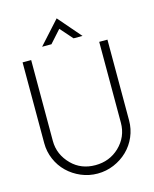

<svg xmlns="http://www.w3.org/2000/svg" viewBox="-125 -924 813 1014"><g transform="rotate(-15 282.0 -417.0)"><path d="M118 -60Q86 -91 68 -133Q50 -175 50 -221V-663H97V-221Q97 -146 153 -90Q204 -39 282 -39Q359 -39 413 -90Q469 -144 469 -221V-663H514V-221Q514 -175 496 -133Q478 -91 446 -60Q414 -29 371.5 -11Q329 7 282 7Q235 7 192.5 -11Q150 -29 118 -60ZM343 -716 283 -784 222 -716H171L284 -841L392 -716Z"/></g></svg>

Font: Sulphur Point Light
Style: Regular
Weight: 300
Designer: Noponies / Dale Sattler
Foundry: Noponies
Version: Version 1.000; ttfautohint (v1.8)